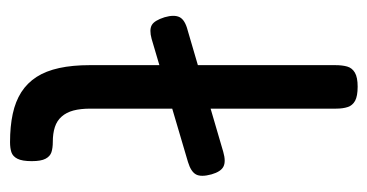

<svg xmlns="http://www.w3.org/2000/svg" viewBox="-199 -540 750 392"><g transform="rotate(90 176.0 -344.0)"><path d="M59.2 -278.5Q40.8 -273.5 31.2 -278.9Q21.8 -284.2 15.2 -305Q9.5 -324.8 15.1 -335.8Q20.8 -346.8 42 -352.2L290 -424.8Q309.8 -430.5 320.1 -425.2Q330.5 -420 336 -400.8Q341.8 -379.5 336.1 -369.1Q330.5 -358.8 310.8 -352.8ZM270.5 10.5Q238 10.5 212.5 5Q187 -0.5 168.2 -12.5Q149.5 -24.5 137.1 -43.6Q124.8 -62.8 118.9 -89.9Q113 -117 113 -152.5V-653.2Q113 -668 115.9 -678Q118.8 -688 128.4 -693.6Q138 -699.2 156.8 -699.2Q176.2 -699.2 185.8 -694Q195.2 -688.8 198.5 -679Q201.8 -669.2 201.8 -655.2V-153.8Q201.8 -133.5 205.6 -119Q209.5 -104.5 218 -94.9Q226.5 -85.2 239.5 -81Q252.5 -76.8 270 -76.8Q282.2 -76.8 290.8 -74Q299.2 -71.2 304.1 -62Q309 -52.8 309 -33.8Q309 -14.2 304.1 -4.6Q299.2 5 290.6 7.8Q282 10.5 270.5 10.5Z"/></g></svg>

Font: Fredoka Light
Style: Regular
Weight: 300
Designer: Ben Nathan
Foundry: Milena B. Brandão, Ben Nathan
Version: Version 2.001